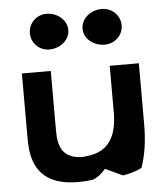

<svg xmlns="http://www.w3.org/2000/svg" viewBox="-52 -765 706 821"><g transform="rotate(-5 301.0 -354.0)"><path d="M100 -641C100 -599 134 -565 177 -565C225 -565 265 -599 265 -641C265 -684 225 -718 177 -718C134 -718 100 -684 100 -641ZM326 -641C326 -599 366 -565 415 -565C459 -565 494 -599 494 -641C494 -684 459 -718 415 -718C366 -718 326 -684 326 -641ZM51 -473V-203C51 -190 51 -177 52 -165C57 -61 110 0 219 9C250 12 283 10 314 6C338 -3 355 -19 369 -36C399 -22 425 -10 444 -1C474 -6 502 -14 525 -26C544 -79 553 -140 553 -213V-473H428V-274C428 -177 396 -107 298 -97C292 -96 286 -95 279 -95C211 -95 181 -129 176 -190C175 -207 175 -225 175 -243V-473Z"/></g></svg>

Font: Bluebird
Style: Ext
Weight: 400
Designer: Jasper
Foundry: Cannot Into Space Fonts
Version: Version 0.98